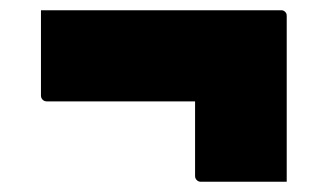

<svg xmlns="http://www.w3.org/2000/svg" viewBox="-20 -477 640 375"><path d="M60 -457H529Q533 -457 535 -455.5Q537 -454 538.5 -452Q540 -450 540 -446Q540 -365 540 -284Q540 -203 540 -122Q495 -122 456.5 -122Q418 -122 372 -122Q369 -122 366.5 -123.5Q364 -125 362.5 -127.5Q361 -130 361 -133Q361 -184 361 -236Q361 -288 361 -339L403 -279H71Q68 -279 65.5 -280.5Q63 -282 61.5 -284.5Q60 -287 60 -290Q60 -332 60 -374Q60 -416 60 -457Z"/></svg>

Font: Recursive Monospace Black
Style: Regular
Weight: 900
Version: Version 1.047